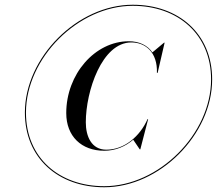

<svg xmlns="http://www.w3.org/2000/svg" viewBox="-20 -780 915 810"><path d="M85 -305C85 -112 227 10 420 10C653 10 875 -212 875 -445C875 -638 733 -760 540 -760C307 -760 85 -538 85 -305ZM89.5 -305C89.5 -535.5 310.5 -755.5 540 -755.5C730.5 -755.5 870.5 -635.5 870.5 -445C870.5 -214.5 649.5 5.5 420 5.5C229.5 5.5 89.5 -114.5 89.5 -305ZM420 -144C467 -144 509 -162 542 -190.5L569.5 -150H572L605 -277.5H602.5C570.5 -204.5 504.5 -148.5 428.5 -148.5C366 -148.5 342 -204.5 342 -264C342 -395.5 410 -601 534 -601C593 -601 645 -560 642 -472.5H645L674.5 -600H672L623 -559C602 -589.5 566.5 -606 523.5 -606C380.5 -606 259.5 -467 259.5 -303C259.5 -205 323.5 -144 420 -144Z"/></svg>

Font: Bodoni* 36pt Medium
Style: Italic
Weight: 500
Italic angle: -13°
Version: Version 2.3